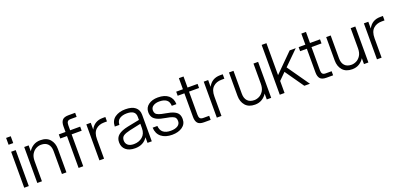

<svg xmlns="http://www.w3.org/2000/svg" viewBox="14 -1658 5435 2608"><g transform="rotate(-20 2731.5 -354.0)"><path d="M61 -520H127V0H61ZM61 -720H128V-621H61Z M474 -471Q439 -471 403 -453Q367 -435 342 -395Q317 -355 317 -291V0H250V-520H314V-435Q341 -479 384.5 -505.5Q428 -532 486 -532Q577 -532 624 -477.5Q671 -423 671 -339V0H606V-332Q606 -398 572 -434.5Q538 -471 474 -471Z M963 -720H1059V-661H974Q940 -661 927 -644.5Q914 -628 914 -594V-520H1059V-461H914V0H847V-461H750V-520H847V-601Q847 -660 872.5 -690Q898 -720 963 -720Z M1148 -520H1212V-422Q1266 -526 1386 -526H1425V-462H1383Q1309 -462 1262 -418.5Q1215 -375 1215 -281V0H1148Z M1843 -81Q1783 12 1662 12Q1577 12 1529.5 -28.5Q1482 -69 1482 -139Q1482 -204 1528.5 -242Q1575 -280 1669 -299L1840 -333V-376Q1840 -427 1808 -450Q1776 -473 1714 -473Q1652 -473 1610.5 -446.5Q1569 -420 1568 -360H1501Q1503 -447 1563.5 -489.5Q1624 -532 1714 -532Q1809 -532 1857 -493Q1905 -454 1905 -383V0H1843ZM1665 -47Q1738 -47 1789 -89.5Q1840 -132 1840 -213V-277L1678 -242Q1611 -227 1580.5 -206Q1550 -185 1550 -140Q1550 -98 1579 -72.5Q1608 -47 1665 -47Z M1979 -170H2047Q2052 -107 2090 -76.5Q2128 -46 2198 -46Q2261 -46 2298 -69.5Q2335 -93 2335 -137Q2335 -165 2324.5 -182Q2314 -199 2283.5 -211Q2253 -223 2192 -233Q2116 -245 2073 -265.5Q2030 -286 2012.5 -315.5Q1995 -345 1995 -388Q1995 -454 2048 -493Q2101 -532 2184 -532Q2282 -532 2336 -487Q2390 -442 2392 -360H2325Q2323 -420 2287 -447Q2251 -474 2184 -474Q2131 -474 2096.5 -451.5Q2062 -429 2062 -389Q2062 -361 2074.5 -343.5Q2087 -326 2118.5 -314.5Q2150 -303 2210 -293Q2285 -281 2327 -261.5Q2369 -242 2386 -213Q2403 -184 2403 -141Q2403 -68 2345 -28Q2287 12 2198 12Q2100 12 2041.5 -35Q1983 -82 1979 -170Z M2611 -680V-520H2756V-461H2611V-126Q2611 -92 2624 -75.5Q2637 -59 2671 -59H2756V0H2660Q2595 0 2569.5 -30Q2544 -60 2544 -119V-461H2447V-520H2544V-680Z M2845 -520H2909V-422Q2963 -526 3083 -526H3122V-462H3080Q3006 -462 2959 -418.5Q2912 -375 2912 -281V0H2845Z M3407 -49Q3442 -49 3478 -67Q3514 -85 3539 -125Q3564 -165 3564 -229V-520H3631V0H3567V-85Q3540 -41 3496.5 -14.5Q3453 12 3395 12Q3304 12 3257 -42.5Q3210 -97 3210 -181V-520H3275V-188Q3275 -122 3309 -85.5Q3343 -49 3407 -49Z M3755 -720H3824V-258L4087 -520H4175L3969 -317L4191 0H4110L3921 -270L3824 -174V0H3755Z M4381 -680V-520H4526V-461H4381V-126Q4381 -92 4394 -75.5Q4407 -59 4441 -59H4526V0H4430Q4365 0 4339.5 -30Q4314 -60 4314 -119V-461H4217V-520H4314V-680Z M4812 -49Q4847 -49 4883 -67Q4919 -85 4944 -125Q4969 -165 4969 -229V-520H5036V0H4972V-85Q4945 -41 4901.5 -14.5Q4858 12 4800 12Q4709 12 4662 -42.5Q4615 -97 4615 -181V-520H4680V-188Q4680 -122 4714 -85.5Q4748 -49 4812 -49Z M5160 -520H5224V-422Q5278 -526 5398 -526H5437V-462H5395Q5321 -462 5274 -418.5Q5227 -375 5227 -281V0H5160Z"/></g></svg>

Font: Aspekta 300
Style: Regular
Weight: 300
Designer: Ivo Dolenc
Version: Version 2.000